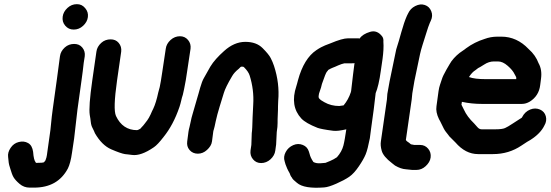

<svg xmlns="http://www.w3.org/2000/svg" viewBox="-20 -704 2647 922"><path d="M304 -666C291 -654 283 -640 281 -624C279 -608 282 -594 293 -581C304 -568 317 -562 334 -562C351 -562 366 -568 379 -580C392 -592 400 -606 402 -622C404 -638 400 -652 389 -665C378 -678 366 -684 349 -684C332 -684 317 -678 304 -666ZM352 -178 372 -322C376 -349 379 -375 382 -402L387 -434C389 -450 385 -464 375 -476C365 -488 352 -493 336 -493C320 -493 304 -488 291 -476C278 -464 270 -450 268 -434L267 -427L253 -322L233 -178C231 -165 227 -132 222 -79L207 28C206 36 205 44 203 52L198 67C196 68 195 70 194 72C193 74 191 75 189 76C187 77 177 78 160 78H153C152 77 151 76 151 75C145 68 141 52 139 25C136 5 129 -9 115 -17C101 -25 86 -26 70 -22C54 -18 41 -9 31 6C21 21 17 35 19 50C21 65 22 74 22 78C22 82 25 92 30 108C35 124 39 137 45 147C51 157 60 167 74 179C88 191 104 197 123 197H143C219 197 273 167 306 105C314 89 321 64 326 28L336 -39Z M511 -515C495 -515 479 -510 466 -498C453 -486 445 -472 443 -456L423 -317C411 -233 407 -178 411 -152C413 -141 415 -129 416 -118C417 -107 420 -97 425 -88C430 -79 433 -71 436 -64C458 -26 484 0 514 13C544 26 567 34 580 36C593 37 604 39 614 40C642 44 677 32 719 3C731 -5 747 -22 766 -47C796 -84 822 -132 842 -191C845 -201 848 -210 850 -220C852 -230 855 -240 858 -249L864 -276C870 -306 875 -333 878 -357L895 -470C897 -486 893 -500 883 -512C873 -524 860 -530 844 -530C828 -530 812 -524 799 -512C786 -500 778 -486 776 -470L759 -357C754 -326 751 -302 747 -286L740 -260C733 -227 725 -201 716 -182C712 -175 708 -165 703 -154C698 -143 692 -133 687 -126L674 -109C669 -102 665 -98 661 -94C657 -90 655 -87 654 -86C646 -81 640 -79 638 -79C592 -79 558 -102 537 -147C527 -169 529 -225 542 -317L562 -456C564 -472 560 -486 550 -498C540 -510 527 -515 511 -515Z M1193 -141C1192 -102 1191 -77 1189 -65L1187 -8L1183 19C1181 35 1185 49 1195 61C1205 73 1218 79 1234 79C1250 79 1266 73 1279 61C1292 49 1300 35 1302 19L1306 -10L1309 -70C1312 -88 1313 -102 1313 -113C1313 -124 1313 -138 1314 -155C1315 -172 1315 -185 1315 -194C1315 -203 1316 -212 1316 -220C1321 -276 1314 -332 1296 -387C1292 -400 1286 -413 1280 -425C1274 -437 1261 -453 1241 -473C1221 -493 1194 -503 1158 -503C1122 -503 1088 -488 1056 -459C1028 -434 1005 -409 990 -384L959 -329C953 -319 947 -303 941 -282C935 -261 931 -245 927 -233L905 -157C901 -144 898 -132 896 -121C894 -110 892 -101 890 -94C888 -87 886 -79 885 -71L879 -25C877 -9 880 4 890 16C900 28 914 34 930 34C946 34 961 28 974 16C987 4 996 -9 998 -25L1004 -71C1004 -73 1005 -77 1007 -83C1009 -89 1012 -102 1016 -122C1020 -142 1027 -166 1035 -193C1043 -220 1050 -241 1055 -258C1060 -275 1073 -302 1095 -339C1102 -351 1112 -362 1127 -374L1135 -382C1137 -384 1140 -384 1144 -384C1148 -384 1150 -383 1152 -381C1166 -367 1175 -354 1179 -341C1193 -296 1199 -250 1196 -202C1195 -187 1194 -167 1193 -141Z M1666 -266C1665 -265 1665 -263 1665 -262C1657 -237 1645 -216 1630 -198L1609 -195C1583 -195 1559 -201 1538 -213C1525 -220 1518 -225 1515 -229C1508 -233 1508 -247 1517 -270C1520 -277 1523 -288 1526 -301C1538 -336 1546 -356 1550 -360C1554 -364 1556 -367 1556 -368C1565 -373 1572 -377 1578 -379C1584 -381 1593 -385 1604 -390C1615 -395 1625 -398 1634 -400H1669C1677 -400 1682 -400 1683 -401L1682 -398C1679 -374 1673 -330 1666 -266ZM1784 -257C1793 -278 1802 -314 1809 -366L1817 -421C1821 -451 1823 -479 1821 -504C1822 -514 1820 -522 1816 -528C1800 -550 1780 -558 1757 -551C1734 -544 1717 -534 1707 -519C1703 -520 1700 -520 1697 -520H1651C1633 -520 1605 -512 1567 -496C1561 -494 1553 -491 1541 -486C1529 -481 1515 -474 1499 -463C1460 -437 1430 -389 1411 -319C1408 -306 1405 -297 1403 -290C1382 -227 1390 -175 1427 -135C1441 -120 1467 -105 1505 -90C1516 -86 1541 -81 1580 -76C1596 -74 1616 -77 1643 -83C1638 -50 1634 -24 1629 -5C1624 14 1614 33 1598 51C1588 58 1577 64 1565 69C1553 74 1546 77 1543 78C1540 78 1532 79 1519 80C1506 81 1494 79 1485 74C1474 58 1469 45 1467 36L1463 23C1458 8 1449 -2 1434 -8C1419 -14 1404 -14 1388 -7C1372 0 1360 11 1352 26C1344 41 1342 56 1347 71L1351 85C1355 97 1361 111 1371 128C1374 136 1376 142 1378 144C1380 146 1382 149 1384 153C1386 157 1394 164 1406 174C1429 194 1473 201 1537 196C1551 195 1570 189 1595 178C1620 167 1641 156 1657 145C1673 134 1688 117 1703 95C1718 73 1729 54 1736 37C1743 20 1749 -5 1756 -40L1762 -86C1772 -154 1779 -211 1784 -257Z M1851 -314 1840 -253C1839 -244 1839 -235 1838 -226L1809 -25C1807 -12 1808 2 1813 20C1818 38 1834 58 1863 80C1868 84 1872 87 1877 91C1896 102 1913 108 1930 109L1959 112H1980C1996 112 2011 106 2024 94C2037 82 2046 68 2048 52C2050 36 2046 22 2036 10C2026 -2 2013 -8 1997 -8H1976H1969L1959 -10C1956 -10 1953 -11 1952 -12C1951 -13 1949 -15 1945 -18L1935 -25C1932 -27 1931 -29 1929 -32L1957 -226C1958 -235 1959 -245 1960 -256L1970 -315L1997 -444C2000 -458 2004 -472 2009 -488C2014 -504 2020 -523 2027 -545C2034 -567 2039 -583 2044 -594L2049 -605C2056 -620 2057 -635 2051 -650C2045 -665 2035 -675 2020 -680C2005 -685 1990 -683 1974 -675C1958 -667 1947 -655 1940 -640L1934 -628C1925 -608 1916 -581 1907 -549C1898 -517 1892 -495 1888 -484C1884 -473 1881 -461 1879 -449Z M2232 -334C2242 -350 2253 -361 2263 -367C2267 -370 2271 -373 2276 -377C2280 -379 2290 -384 2305 -394C2320 -404 2336 -409 2352 -409H2371C2387 -409 2402 -402 2418 -388C2434 -374 2445 -361 2451 -348C2453 -344 2455 -340 2457 -337C2459 -334 2460 -330 2459 -326V-324H2311C2278 -324 2251 -327 2232 -334ZM2294 -205H2486C2500 -205 2512 -209 2524 -216C2553 -234 2570 -261 2574 -295L2578 -326C2582 -355 2578 -380 2566 -401C2557 -425 2542 -448 2518 -469C2481 -508 2437 -528 2388 -528H2369C2346 -528 2326 -524 2307 -517C2275 -507 2245 -492 2218 -472C2213 -468 2208 -464 2203 -461C2181 -447 2163 -430 2148 -410C2144 -404 2136 -391 2124 -370C2112 -349 2105 -334 2102 -324C2099 -314 2096 -305 2093 -297C2090 -289 2088 -279 2086 -267L2076 -194C2073 -175 2077 -155 2088 -132C2091 -127 2096 -118 2102 -105C2108 -92 2114 -80 2121 -71C2128 -62 2134 -55 2138 -49L2167 -20C2199 17 2235 36 2276 36H2347C2399 36 2444 22 2484 -5C2506 -20 2521 -29 2527 -32C2560 -53 2582 -76 2594 -101C2603 -116 2605 -131 2601 -146C2597 -161 2587 -172 2573 -178C2559 -184 2543 -185 2526 -178C2509 -171 2496 -159 2487 -141C2487 -139 2483 -137 2475 -132C2467 -127 2456 -120 2441 -110C2426 -100 2414 -93 2405 -89C2396 -85 2380 -83 2358 -83H2293C2286 -83 2279 -86 2273 -93C2267 -100 2262 -106 2257 -111C2234 -133 2218 -155 2208 -177C2204 -186 2200 -194 2196 -201L2198 -215C2230 -208 2263 -205 2294 -205Z"/></svg>

Font: AppleStorm
Style: XbdIta
Weight: 800
Foundry: Cannot Into Space Fonts
Version: Version 1.01